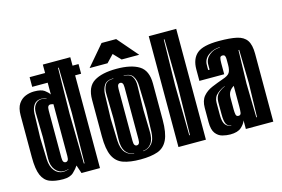

<svg xmlns="http://www.w3.org/2000/svg" viewBox="-88 -851 1547 1054"><g transform="rotate(-15 685.5 -324.5)"><path d="M156 7Q110 7 80 -5Q50 -17 35 -51.5Q20 -86 20 -154V-391Q20 -434 36 -457.5Q52 -481 76 -490.5Q100 -500 125 -500Q165 -500 183 -487Q201 -474 210 -460V-527H122V-582H210V-630H366V-582H400V-527H366V0H261L245 -47Q235 -31 215 -12Q195 7 156 7ZM287 -47H291L295 -333L290 -591H286L282 -333ZM197 -38V-40Q190 -37 183.5 -36Q177 -35 170 -35Q142 -35 122.5 -59.5Q103 -84 104 -125L107 -245L104 -383Q103 -411 117 -430Q131 -449 156 -449Q162 -449 168.5 -447.5Q175 -446 182 -444V-446Q174 -449 166.5 -450Q159 -451 153 -451Q125 -451 111 -431.5Q97 -412 96 -383L92 -245L96 -122Q98 -79 118 -55.5Q138 -32 167 -32Q182 -32 197 -38ZM193 -80Q201 -80 205.5 -86.5Q210 -93 210 -110V-405L205 -406Q202 -407 199 -407.5Q196 -408 193 -408Q185 -408 180.5 -401.5Q176 -395 176 -378V-110Q176 -93 180.5 -86.5Q185 -80 193 -80Z M594 12Q535 12 496.5 -1.5Q458 -15 439.5 -53.5Q421 -92 421 -166V-373Q421 -447 466 -475Q511 -503 594 -503Q677 -503 722 -475Q767 -447 767 -373V-167Q767 -93 748.5 -54Q730 -15 692 -1.5Q654 12 594 12ZM568 -28V-30Q538 -32 521 -56Q504 -80 505 -125L508 -245L505 -383Q504 -413 516 -434Q528 -455 564 -455V-457Q526 -457 512 -435.5Q498 -414 497 -383L493 -245L497 -122Q499 -75 518.5 -52.5Q538 -30 568 -28ZM619 -28Q649 -30 669 -52.5Q689 -75 690 -122L694 -245L690 -383Q689 -414 675 -435.5Q661 -457 623 -457V-455Q659 -455 671 -434Q683 -413 682 -383L679 -245L682 -125Q684 -80 666.5 -56Q649 -32 619 -30ZM594 -68Q602 -68 606.5 -74.5Q611 -81 611 -98V-393Q611 -410 606.5 -416.5Q602 -423 594 -423Q586 -423 581.5 -416.5Q577 -410 577 -393V-98Q577 -81 581.5 -74.5Q586 -68 594 -68ZM453 -545 552 -661H635L735 -545H635L595 -587L555 -545Z M812 0V-630H968V0ZM886 -47H890L895 -333L891 -591H887L882 -333Z M1105 7Q1084 7 1061 1Q1038 -5 1022.5 -25.5Q1007 -46 1007 -89V-170Q1007 -212 1027 -235.5Q1047 -259 1078 -272Q1109 -285 1143 -297Q1174 -307 1183 -321.5Q1192 -336 1192 -365V-397Q1192 -408 1189 -415.5Q1186 -423 1175 -423Q1164 -423 1161 -414Q1158 -404 1158 -384V-321H1017V-386Q1017 -446 1051.5 -475.5Q1086 -505 1176 -505Q1240 -505 1278 -496.5Q1316 -488 1333.5 -462.5Q1351 -437 1351 -386V0H1195V-49Q1189 -30 1168.5 -11.5Q1148 7 1105 7ZM1079 -366H1087V-395Q1087 -426 1112.5 -447.5Q1138 -469 1173 -469V-471Q1138 -471 1108.5 -450Q1079 -429 1079 -395ZM1267 -47H1271L1276 -240L1272 -429H1268L1263 -240ZM1123 -39V-41Q1104 -41 1095.5 -57Q1087 -73 1087 -111V-181Q1087 -215 1106.5 -232Q1126 -249 1143 -255V-257Q1123 -250 1100 -231.5Q1077 -213 1077 -181V-111Q1077 -71 1090 -55Q1103 -39 1123 -39ZM1175 -80Q1188 -80 1190 -93.5Q1192 -107 1192 -127V-246Q1177 -237 1167.5 -223Q1158 -209 1158 -186V-121Q1158 -104 1160.5 -92Q1163 -80 1175 -80Z"/></g></svg>

Font: Alumni Sans Inline One
Style: Regular
Weight: 400
Designer: Robert E. Leuschke
Foundry: Robert E. Leuschke
Version: Version 1.100; ttfautohint (v1.8.3)